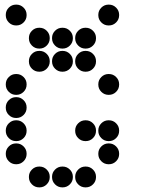

<svg xmlns="http://www.w3.org/2000/svg" viewBox="-20 -815 640 830"><path d="M49 -795Q31 -795 18 -782Q5 -769 5 -751V-749Q5 -731 18 -718Q31 -705 49 -705H51Q69 -705 82 -718Q95 -731 95 -749V-751Q95 -769 82 -782Q69 -795 51 -795ZM449 -795Q431 -795 418 -782Q405 -769 405 -751V-749Q405 -731 418 -718Q431 -705 449 -705H451Q469 -705 482 -718Q495 -731 495 -749V-751Q495 -769 482 -782Q469 -795 451 -795ZM149 -695Q131 -695 118 -682Q105 -669 105 -651V-649Q105 -631 118 -618Q131 -605 149 -605H151Q169 -605 182 -618Q195 -631 195 -649V-651Q195 -669 182 -682Q169 -695 151 -695ZM249 -695Q231 -695 218 -682Q205 -669 205 -651V-649Q205 -631 218 -618Q231 -605 249 -605H251Q269 -605 282 -618Q295 -631 295 -649V-651Q295 -669 282 -682Q269 -695 251 -695ZM349 -695Q331 -695 318 -682Q305 -669 305 -651V-649Q305 -631 318 -618Q331 -605 349 -605H351Q369 -605 382 -618Q395 -631 395 -649V-651Q395 -669 382 -682Q369 -695 351 -695ZM149 -595Q131 -595 118 -582Q105 -569 105 -551V-549Q105 -531 118 -518Q131 -505 149 -505H151Q169 -505 182 -518Q195 -531 195 -549V-551Q195 -569 182 -582Q169 -595 151 -595ZM249 -595Q231 -595 218 -582Q205 -569 205 -551V-549Q205 -531 218 -518Q231 -505 249 -505H251Q269 -505 282 -518Q295 -531 295 -549V-551Q295 -569 282 -582Q269 -595 251 -595ZM349 -595Q331 -595 318 -582Q305 -569 305 -551V-549Q305 -531 318 -518Q331 -505 349 -505H351Q369 -505 382 -518Q395 -531 395 -549V-551Q395 -569 382 -582Q369 -595 351 -595ZM49 -495Q31 -495 18 -482Q5 -469 5 -451V-449Q5 -431 18 -418Q31 -405 49 -405H51Q69 -405 82 -418Q95 -431 95 -449V-451Q95 -469 82 -482Q69 -495 51 -495ZM449 -495Q431 -495 418 -482Q405 -469 405 -451V-449Q405 -431 418 -418Q431 -405 449 -405H451Q469 -405 482 -418Q495 -431 495 -449V-451Q495 -469 482 -482Q469 -495 451 -495ZM49 -395Q31 -395 18 -382Q5 -369 5 -351V-349Q5 -331 18 -318Q31 -305 49 -305H51Q69 -305 82 -318Q95 -331 95 -349V-351Q95 -369 82 -382Q69 -395 51 -395ZM49 -295Q31 -295 18 -282Q5 -269 5 -251V-249Q5 -231 18 -218Q31 -205 49 -205H51Q69 -205 82 -218Q95 -231 95 -249V-251Q95 -269 82 -282Q69 -295 51 -295ZM349 -295Q331 -295 318 -282Q305 -269 305 -251V-249Q305 -231 318 -218Q331 -205 349 -205H351Q369 -205 382 -218Q395 -231 395 -249V-251Q395 -269 382 -282Q369 -295 351 -295ZM449 -295Q431 -295 418 -282Q405 -269 405 -251V-249Q405 -231 418 -218Q431 -205 449 -205H451Q469 -205 482 -218Q495 -231 495 -249V-251Q495 -269 482 -282Q469 -295 451 -295ZM49 -195Q31 -195 18 -182Q5 -169 5 -151V-149Q5 -131 18 -118Q31 -105 49 -105H51Q69 -105 82 -118Q95 -131 95 -149V-151Q95 -169 82 -182Q69 -195 51 -195ZM449 -195Q431 -195 418 -182Q405 -169 405 -151V-149Q405 -131 418 -118Q431 -105 449 -105H451Q469 -105 482 -118Q495 -131 495 -149V-151Q495 -169 482 -182Q469 -195 451 -195ZM149 -95Q131 -95 118 -82Q105 -69 105 -51V-49Q105 -31 118 -18Q131 -5 149 -5H151Q169 -5 182 -18Q195 -31 195 -49V-51Q195 -69 182 -82Q169 -95 151 -95ZM249 -95Q231 -95 218 -82Q205 -69 205 -51V-49Q205 -31 218 -18Q231 -5 249 -5H251Q269 -5 282 -18Q295 -31 295 -49V-51Q295 -69 282 -82Q269 -95 251 -95ZM349 -95Q331 -95 318 -82Q305 -69 305 -51V-49Q305 -31 318 -18Q331 -5 349 -5H351Q369 -5 382 -18Q395 -31 395 -49V-51Q395 -69 382 -82Q369 -95 351 -95Z"/></svg>

Font: Doto Rounded Black
Style: Regular
Weight: 900
Monospace: yes
Version: Version 1.000